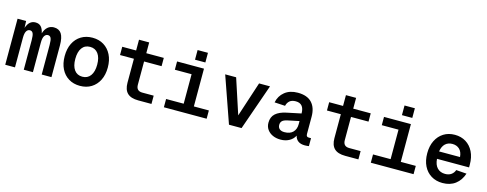

<svg xmlns="http://www.w3.org/2000/svg" viewBox="-27 -1428 5454 2151"><g transform="rotate(15 2700.0 -352.5)"><path d="M32 0V-534H131L134 -455Q164 -546 238 -546Q279 -546 302.5 -521Q326 -496 336 -446Q350 -494 380 -520Q410 -546 451 -546Q511 -546 539.5 -503Q568 -460 568 -366V0H455V-343Q455 -401 444 -423Q433 -445 409 -445Q384 -445 368.5 -420.5Q353 -396 353 -342V0H247V-343Q247 -399 236 -422Q225 -445 200 -445Q175 -445 160 -420.5Q145 -396 145 -342V0Z M900 12Q825 12 768.5 -22.5Q712 -57 681 -119.5Q650 -182 650 -267Q650 -352 681 -414.5Q712 -477 768.5 -511.5Q825 -546 900 -546Q975 -546 1031 -511.5Q1087 -477 1118.5 -414.5Q1150 -352 1150 -267Q1150 -182 1118.5 -119.5Q1087 -57 1031 -22.5Q975 12 900 12ZM900 -94Q960 -94 993.5 -139.5Q1027 -185 1027 -267Q1027 -349 993.5 -394.5Q960 -440 900 -440Q839 -440 806 -394.5Q773 -349 773 -267Q773 -185 806 -139.5Q839 -94 900 -94Z M1575 0Q1489 0 1448 -39.5Q1407 -79 1407 -160V-438H1246V-534H1407V-659H1525V-534H1728V-438H1525V-169Q1525 -96 1596 -96H1728V0Z M1872 0V-96H2076V-438H1882V-534H2194V-96H2368V0ZM2071 -605V-717H2191V-605Z M2627 0 2440 -534H2567L2700 -128L2833 -534H2960L2773 0Z M3226 12Q3176 12 3136 -6Q3096 -24 3072 -57.5Q3048 -91 3048 -137Q3048 -204 3090.5 -242Q3133 -280 3213 -297L3380 -332Q3380 -447 3283 -447Q3237 -447 3212 -425Q3187 -403 3179 -367L3056 -374Q3071 -451 3130 -498.5Q3189 -546 3281 -546Q3390 -546 3444 -488Q3498 -430 3498 -326V-127Q3498 -107 3505.5 -99.5Q3513 -92 3528 -92H3554V0Q3548 1 3534.5 2.5Q3521 4 3507 4Q3411 4 3391 -78Q3372 -38 3328.5 -13Q3285 12 3226 12ZM3247 -80Q3312 -80 3346 -114.5Q3380 -149 3380 -208V-244L3247 -216Q3205 -207 3188 -190Q3171 -173 3171 -144Q3171 -114 3191 -97Q3211 -80 3247 -80Z M3975 0Q3889 0 3848 -39.5Q3807 -79 3807 -160V-438H3646V-534H3807V-659H3925V-534H4128V-438H3925V-169Q3925 -96 3996 -96H4128V0Z M4272 0V-96H4476V-438H4282V-534H4594V-96H4768V0ZM4471 -605V-717H4591V-605Z M5105 12Q5030 12 4973.5 -22.5Q4917 -57 4886 -119.5Q4855 -182 4855 -267Q4855 -351 4886 -413.5Q4917 -476 4972.5 -511Q5028 -546 5103 -546Q5175 -546 5230.5 -512Q5286 -478 5317.5 -415Q5349 -352 5349 -265V-234H4977Q4982 -165 5016.5 -129.5Q5051 -94 5107 -94Q5150 -94 5178 -114Q5206 -134 5218 -168L5339 -159Q5313 -79 5253.5 -33.5Q5194 12 5105 12ZM4978 -320H5221Q5216 -381 5183.5 -410.5Q5151 -440 5102 -440Q5051 -440 5019 -409.5Q4987 -379 4978 -320Z"/></g></svg>

Font: Geist Mono SemiBold
Style: Regular
Weight: 600
Monospace: yes
Designer: Basement.studio, Andrés Briganti, Mateo Zaragoza
Foundry: Basement.studio, Vercel, Andrés Briganti, Guido Ferreyra, Mateo Zaragoza
Version: Version 1.500; ttfautohint (v1.8.4.7-5d5b)